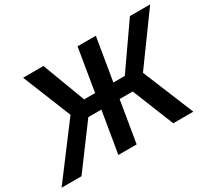

<svg xmlns="http://www.w3.org/2000/svg" viewBox="-164 -974 1345 1220"><g transform="rotate(-30 509.0 -364.0)"><path d="M645 -727.5 592.8 -414.6H676.8L895 -727.5H1043.5L786.6 -374L940.4 0H793L670.9 -303.7H574.7L524.4 0H390.1L440.9 -303.7H345.2L119.6 0H-26.4L254.4 -373L111.3 -727.5H260.7L378.4 -414.6H459L510.7 -727.5Z"/></g></svg>

Font: Inter Display Semi Bold
Style: Italic
Weight: 600
Italic angle: -9.39999°
Designer: Rasmus Andersson
Foundry: rsms
Version: Version 4.000;git-4fc901f